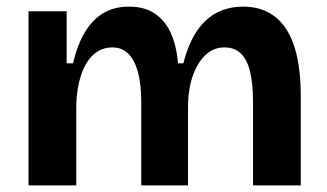

<svg xmlns="http://www.w3.org/2000/svg" viewBox="-20 -559 986 579"><path d="M66 0V-336V-525H181V-368H200Q214 -426 237 -463.5Q260 -501 292.5 -520Q325 -539 369 -539Q416 -539 447 -518Q478 -497 495 -459.5Q512 -422 517 -368H533Q548 -427 573.5 -465Q599 -503 634.5 -521Q670 -539 713 -539Q756 -539 788.5 -522Q821 -505 843 -471.5Q865 -438 876 -387.5Q887 -337 887 -271V0H743V-253Q743 -307 734 -343.5Q725 -380 706 -398Q687 -416 657 -416Q624 -416 600 -393.5Q576 -371 562 -332Q548 -293 547 -243V0H406V-249Q406 -305 396 -341.5Q386 -378 367 -397Q348 -416 319 -416Q285 -416 261 -393.5Q237 -371 224 -331Q211 -291 210 -242V0Z"/></svg>

Font: Bricolage Grotesque 96pt ExtraBold
Style: Bold
Weight: 700
Version: Version 1.001;gftools[0.9.33.dev8+g029e19f]